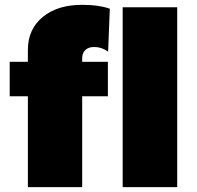

<svg xmlns="http://www.w3.org/2000/svg" viewBox="-20 -772 811 792"><path d="M95 -566Q95 -652 157 -702.5Q219 -753 322 -752Q388 -752 433 -736L426 -559Q399 -578 371 -578Q347 -579 333 -566.5Q319 -554 319 -532V-517H425V-375H319V0H95V-375H20V-517H95ZM486 -742H711V0H486Z"/></svg>

Font: MontserratBlack
Style: Regular
Weight: 900
Designer: Julieta Ulanovsky
Foundry: Julieta Ulanovsky
Version: Version 4.000